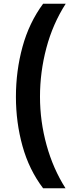

<svg xmlns="http://www.w3.org/2000/svg" viewBox="-20 -852 426 1037"><path d="M213 165Q137 65 101.5 -63Q66 -191 66 -329Q66 -469 101.5 -599Q137 -729 213 -832H335Q265 -723 230.5 -593Q196 -463 196 -330Q196 -197 231.5 -68.5Q267 60 334 165Z"/></svg>

Font: Noto Sans Gurmukhi UI
Style: Bold
Weight: 700
Designer: Jelle Bosma - Monotype Design Team
Foundry: Monotype Imaging Inc.
Version: Version 2.004; ttfautohint (v1.8.4.7-5d5b)